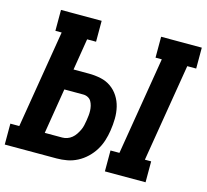

<svg xmlns="http://www.w3.org/2000/svg" viewBox="-108 -856 1051 976"><g transform="rotate(15 417.0 -367.5)"><path d="M524 0V-110H571L656 -625H623V-735H837V-625H790L705 -110H738V0ZM-3 0V-110H44L129 -625H96V-735H310V-625H263L236 -459H317Q349 -459 379.5 -452.5Q410 -446 434 -429Q458 -412 474 -387Q490 -362 497 -332.5Q504 -303 503.5 -271.5Q503 -240 498 -208Q494 -181 485.5 -154Q477 -127 462 -102.5Q447 -78 425.5 -57.5Q404 -37 378 -23.5Q352 -10 324.5 -5Q297 0 270 0ZM270 -110Q283 -110 296 -114.5Q309 -119 320 -128Q331 -137 339 -149Q347 -161 353 -173.5Q359 -186 362 -199.5Q365 -213 367 -226Q369 -239 370.5 -252Q372 -265 371.5 -278Q371 -291 368 -303.5Q365 -316 359 -326.5Q353 -337 341.5 -343Q330 -349 316 -349H217L178 -110Z"/></g></svg>

Font: Iosevka Etoile Extrabold
Style: Italic
Weight: 800
Italic angle: -9°
Designer: Belleve Invis
Foundry: Belleve Invis
Version: Version 22.1.2; ttfautohint (v1.8.4)